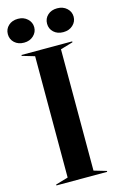

<svg xmlns="http://www.w3.org/2000/svg" viewBox="-158 -957 629 1012"><g transform="rotate(-15 156.5 -450.5)"><path d="M18 -5 86 -25V-687L18 -707V-712H295V-707L227 -687V-25L295 -5V0H18ZM191 -836Q191 -864 211 -882.5Q231 -901 263 -901Q295 -901 315.5 -882Q336 -863 336 -836Q336 -809 315.5 -790Q295 -771 263 -771Q231 -771 211 -789.5Q191 -808 191 -836ZM49 -901Q80 -901 100.5 -882Q121 -863 121 -836Q121 -809 100.5 -790Q80 -771 49 -771Q17 -771 -3 -789.5Q-23 -808 -23 -836Q-23 -864 -3 -882.5Q17 -901 49 -901Z"/></g></svg>

Font: Nyght Serif Medium
Style: Regular
Weight: 500
Designer: Maksym Kobuzan
Version: Version 0.410